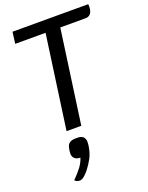

<svg xmlns="http://www.w3.org/2000/svg" viewBox="-183 -791 927 1201"><g transform="rotate(-20 280.5 -190.5)"><path d="M561 -685Q561 -674 560 -669Q553 -623 514 -623H346L259 0H161L248 -623H46L56 -700H560Q561 -696 561 -685ZM261 108Q261 129 257 145Q251 181 234.5 212.5Q218 244 192 277Q173 299 159.5 309Q146 319 134 319Q113 319 101 305Q136 270 156 243Q176 216 186 185H183Q161 185 148 173Q135 161 135 140Q135 130 136.5 121Q138 112 139 107Q143 83 157.5 72.5Q172 62 197 62H213Q236 62 248.5 74Q261 86 261 108Z"/></g></svg>

Font: Krub Medium
Style: Italic
Weight: 500
Italic angle: -8°
Designer: Ekaluck Peanpanawate
Foundry: Cadson Demak Co.,Ltd.
Version: Version 1.000; ttfautohint (v1.6)